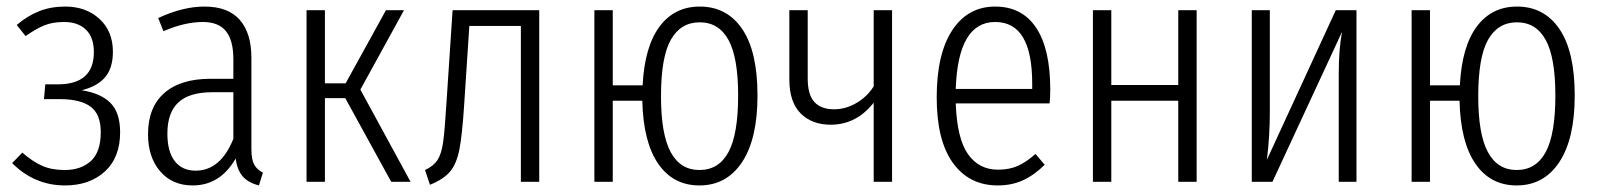

<svg xmlns="http://www.w3.org/2000/svg" viewBox="-20 -554 4869 585"><path d="M324 -396Q324 -347 300.5 -319Q277 -291 229 -279Q287 -270 316.5 -240.5Q346 -211 346 -151Q346 -74 299.5 -31.5Q253 11 178 11Q85 11 17 -57L48 -89Q79 -62 108 -49Q137 -36 177 -36Q227 -36 257 -63.5Q287 -91 287 -151Q287 -206 256 -229Q225 -252 162 -252H114L118 -297H156Q266 -297 266 -395Q266 -440 242 -463.5Q218 -487 175 -487Q140 -487 114.5 -476.5Q89 -466 58 -444L31 -478Q64 -506 99.5 -520Q135 -534 179 -534Q242 -534 283 -496.5Q324 -459 324 -396Z M781 -28 769 11Q737 3 720 -16Q703 -35 698 -71Q651 11 567 11Q505 11 468 -32Q431 -75 431 -145Q431 -227 480.5 -270.5Q530 -314 622 -314H691V-374Q691 -431 668.5 -459Q646 -487 598 -487Q543 -487 478 -459L462 -499Q537 -534 603 -534Q675 -534 710.5 -493.5Q746 -453 746 -378V-100Q746 -68 754.5 -52.5Q763 -37 781 -28ZM691 -131V-273H627Q557 -273 523.5 -242Q490 -211 490 -147Q490 -92 512.5 -63Q535 -34 576 -34Q652 -34 691 -131Z M1211 -523 1078 -281 1231 0H1172L1032 -255H970V0H914V-523H970V-300H1033L1156 -523Z M1623 -523V0H1567V-475H1410L1394 -231Q1388 -140 1379.5 -97.5Q1371 -55 1351.5 -31.5Q1332 -8 1290 9L1275 -36Q1301 -48 1313 -66.5Q1325 -85 1330 -120Q1335 -155 1340 -236L1359 -523Z M2288 -263Q2288 -131 2241 -60Q2194 11 2111 11Q2031 11 1985.5 -55Q1940 -121 1937 -247H1847V0H1791V-523H1847V-294H1938Q1944 -412 1989.5 -473Q2035 -534 2112 -534Q2195 -534 2241.5 -465.5Q2288 -397 2288 -263ZM2229 -263Q2229 -379 2199.5 -432.5Q2170 -486 2112 -486Q2054 -486 2024 -433Q1994 -380 1994 -261Q1994 -145 2023.5 -90.5Q2053 -36 2111 -36Q2170 -36 2199.5 -90.5Q2229 -145 2229 -263Z M2698 -523V0H2642V-241Q2589 -174 2511 -174Q2454 -174 2419.5 -208.5Q2385 -243 2385 -312V-523H2441V-315Q2441 -265 2461.5 -243Q2482 -221 2521 -221Q2557 -221 2590 -240.5Q2623 -260 2642 -291V-523Z M3178 -239H2892Q2896 -131 2929.5 -84Q2963 -37 3021 -37Q3055 -37 3081 -48.5Q3107 -60 3135 -85L3163 -52Q3132 -21 3097.5 -5Q3063 11 3020 11Q2933 11 2883.5 -57.5Q2834 -126 2834 -257Q2834 -390 2881.5 -462Q2929 -534 3012 -534Q3094 -534 3137 -469.5Q3180 -405 3180 -281Q3180 -259 3178 -239ZM3125 -299Q3125 -393 3097 -440Q3069 -487 3012 -487Q2899 -487 2892 -283H3125Z M3570 0V-247H3366V0H3310V-523H3366V-295H3570V-523H3626V0Z M4113 0H4059V-329Q4059 -404 4069 -457L3857 0H3794V-523H3849V-212Q3849 -139 3840 -67L4050 -523H4113Z M4778 -263Q4778 -131 4731 -60Q4684 11 4601 11Q4521 11 4475.5 -55Q4430 -121 4427 -247H4337V0H4281V-523H4337V-294H4428Q4434 -412 4479.5 -473Q4525 -534 4602 -534Q4685 -534 4731.5 -465.5Q4778 -397 4778 -263ZM4719 -263Q4719 -379 4689.5 -432.5Q4660 -486 4602 -486Q4544 -486 4514 -433Q4484 -380 4484 -261Q4484 -145 4513.5 -90.5Q4543 -36 4601 -36Q4660 -36 4689.5 -90.5Q4719 -145 4719 -263Z"/></svg>

Font: Fira Sans Extra Condensed Light
Style: Regular
Weight: 300
Width: 1
Designer: Carrois Corporate & Edenspiekermann AG
Foundry: Carrois Corporate GbR & Edenspiekermann AG
Version: Version 4.203